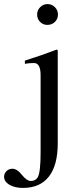

<svg xmlns="http://www.w3.org/2000/svg" viewBox="-90 -703 388 941"><path d="M194 -632Q194 -610 179 -595.5Q164 -581 142 -581Q121 -581 106.5 -595.5Q92 -610 92 -632Q92 -653 107 -668Q122 -683 143 -683Q164 -683 179 -668Q194 -653 194 -632ZM193 -457V0Q193 107 149.5 162.5Q106 218 23 218Q-18 218 -44 202.5Q-70 187 -70 163Q-70 147 -58 135.5Q-46 124 -29 124Q-6 124 19 156Q42 184 61 184Q84 184 95 166Q109 141 109 45V-334Q109 -394 77 -394Q53 -394 37 -391L32 -390V-406Q112 -431 188 -460Z"/></svg>

Font: STIX
Style: Regular
Weight: 400
Designer: MicroPress Inc., with final additions and corrections provided by Coen Hoffman, Elsevier (retired)
Version: Version 1.1.1